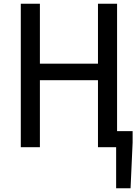

<svg xmlns="http://www.w3.org/2000/svg" viewBox="-20 -786 740 1025"><path d="M605 -86V-766H503V-446H193V-766H91V0H193V-358H503V0H600V219H677L688 -25V-86Z"/></svg>

Font: Kawkab Mono Light
Style: Bold
Weight: 400
Monospace: yes
Designer: Abdullah Arif
Foundry: Abdullah Arif
Version: Version 1.000;PS 000.500;hotconv 1.0.88;makeotf.lib2.5.64775